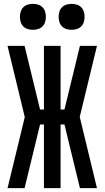

<svg xmlns="http://www.w3.org/2000/svg" viewBox="-20 -972 540 992"><path d="M19 0 108 -367 19 -735H107L187 -406H207V-735H293V-406H313L393 -735H481L392 -368L481 0H393L313 -329H293V0H207V-329H187L107 0ZM350 -818Q336 -818 323 -822Q310 -826 300.5 -835.5Q291 -845 287 -858Q283 -871 283 -885Q283 -899 287 -912Q291 -925 300.5 -934.5Q310 -944 323 -948Q336 -952 350 -952Q364 -952 377 -948Q390 -944 399.5 -934.5Q409 -925 413 -912Q417 -899 417 -885Q417 -871 413 -858Q409 -845 399.5 -835.5Q390 -826 377 -822Q364 -818 350 -818ZM150 -818Q136 -818 123 -822Q110 -826 100.5 -835.5Q91 -845 87 -858Q83 -871 83 -885Q83 -899 87 -912Q91 -925 100.5 -934.5Q110 -944 123 -948Q136 -952 150 -952Q164 -952 177 -948Q190 -944 199.5 -934.5Q209 -925 213 -912Q217 -899 217 -885Q217 -871 213 -858Q209 -845 199.5 -835.5Q190 -826 177 -822Q164 -818 150 -818Z"/></svg>

Font: Iosevka Term Medium
Style: Regular
Weight: 500
Monospace: yes
Designer: Belleve Invis
Foundry: Belleve Invis
Version: Version 26.3.1